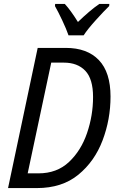

<svg xmlns="http://www.w3.org/2000/svg" viewBox="-20 -958 606 978"><path d="M21 0H168Q296 0 379 -68Q462 -136 502.5 -243Q543 -350 543 -466Q543 -590 483.5 -652Q424 -714 315 -714H172ZM121 -75 241 -639H305Q375 -639 414.5 -597.5Q454 -556 454 -464Q454 -370 423.5 -280.5Q393 -191 331.5 -133Q270 -75 176 -75ZM329 -778H406Q426 -809 468.5 -856Q511 -903 536 -927L537 -938H486Q461 -921 433.5 -897.5Q406 -874 377 -846Q339 -907 310 -938H261L260 -927Q276 -899 297 -854.5Q318 -810 329 -778Z"/></svg>

Font: Noto Sans UI SemiCondensed
Style: Italic
Weight: 400
Width: 4
Italic angle: -12°
Designer: Monotype Design Team
Foundry: Monotype Imaging Inc.
Version: Version 1.901